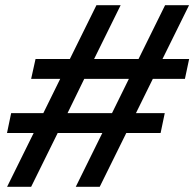

<svg xmlns="http://www.w3.org/2000/svg" viewBox="-20 -720 749 740"><path d="M7.3 0 109.7 -207.3H7L23 -284H147L212 -416H100L117 -492.7H249.3L351.7 -700H445L342.7 -492.7H514L616.3 -700H708.7L606.3 -492.7H709L692.7 -416H569L504 -284H615L599 -207.3H466.7L364.3 0H272L374.3 -207.3H202.3L100 0ZM240.3 -284H411.7L476.7 -416H304.7Z"/></svg>

Font: Red Hat Display VF
Style: Italic
Weight: 300
Italic angle: -12°
Designer: Pentagram, MCKL
Foundry: Pentagram, MCKL
Version: Version 1.010